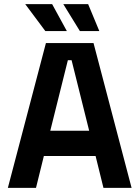

<svg xmlns="http://www.w3.org/2000/svg" viewBox="-20 -908 674 928"><path d="M154 0H18L202 -700H432L616 0H480L442 -154H192ZM308 -617 223 -276H411L326 -617ZM303 -758H199L102 -888H232ZM460 -758H366L286 -888H406Z"/></svg>

Font: Space Grotesk Variable Light
Style: Regular
Weight: 300
Designer: Florian Karsten
Foundry: Florian Karsten
Version: Version 2.000